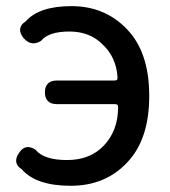

<svg xmlns="http://www.w3.org/2000/svg" viewBox="-20 -552 549 620"><path d="M50.8 -4.9Q32.2 -16.6 32.2 -33.2Q32.2 -44.9 41 -57.6Q53.7 -77.1 70.3 -77.1Q82 -77.1 94.7 -68.4Q94.7 -68.4 95.7 -67.4Q123 -35.2 196.3 -35.2Q271.5 -35.2 315.9 -82.5Q360.4 -129.9 361.3 -203.1Q361.3 -203.1 361.3 -204.6Q361.3 -206.1 361.3 -209Q361.3 -215.8 349.6 -215.8H163.1Q144.5 -215.8 134.8 -225.6Q125 -235.4 125 -253.9Q125 -272.5 134.8 -282.2Q144.5 -292 163.1 -292H348.6Q355.5 -292 357.4 -293.9Q359.4 -295.9 359.4 -298.8Q359.4 -301.8 359.4 -302.7Q359.4 -303.7 359.4 -304.7Q354.5 -368.2 311.5 -408.2Q270.5 -450.2 204.1 -450.2Q137.7 -450.2 113.3 -420.9Q112.3 -419.9 112.3 -419.9Q99.6 -412.1 87.9 -412.1Q70.3 -412.1 54.7 -430.7Q44.9 -444.3 44.9 -455.1Q44.9 -471.7 63.5 -483.4Q106.4 -532.2 210.9 -532.2Q319.3 -532.2 390.6 -457Q461.9 -382.8 461.9 -242.2Q461.9 -101.6 390.6 -27.3Q320.3 47.9 208.5 47.9Q96.7 47.9 50.8 -4.9Z"/></svg>

Font: TaiwanPearl
Style: Regular
Weight: 400
Version: Version 2.102